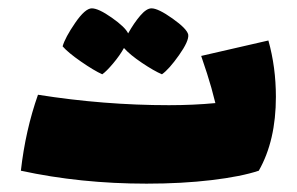

<svg xmlns="http://www.w3.org/2000/svg" viewBox="-20 -434 711 460"><path d="M641 -202Q641 -97 600 -25Q558 -11 487 -2.5Q416 6 331 6Q173 6 30 -25Q41 -122 71 -207Q229 -182 385 -182Q443 -182 496 -187Q487 -224 476 -258Q465 -292 462 -300L623 -337Q641 -273 641 -202ZM368 -256Q349 -264 320 -283.5Q291 -303 277 -319Q267 -301 251 -282Q235 -263 225 -256Q205 -265 174 -286.5Q143 -308 130 -323Q136 -344 160 -379Q184 -414 200 -414Q216 -414 248 -391.5Q280 -369 287 -354Q301 -379 316 -396.5Q331 -414 343 -414Q359 -414 393.5 -389.5Q428 -365 431 -351Q433 -336 409 -302Q385 -268 368 -256Z"/></svg>

Font: Lalezar
Style: Regular
Weight: 400
Designer: Borna Izadpanah
Foundry: Borna Izadpanah
Version: Version 1.004